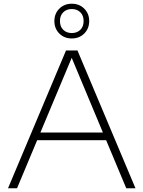

<svg xmlns="http://www.w3.org/2000/svg" viewBox="-20 -1011 770 1031"><path d="M23 0 334.5 -740H396L707.5 0H658L550 -258H179.5L71.5 0ZM197 -299.5H532.5L365 -700.5ZM365.5 -804.5Q325 -804.5 298.5 -831Q272 -857.5 272 -898Q272 -938 298.5 -964.5Q325 -991 365.5 -991Q406 -991 432.5 -964.5Q459 -938 459 -898Q459 -857.5 432.5 -831Q406 -804.5 365.5 -804.5ZM365.5 -833.5Q393.5 -833.5 411.2 -850.8Q429 -868 429 -898Q429 -928 411.2 -945.2Q393.5 -962.5 365.5 -962.5Q337.5 -962.5 319.8 -945.2Q302 -928 302 -898Q302 -868 319.8 -850.8Q337.5 -833.5 365.5 -833.5Z"/></svg>

Font: Encode Sans Expanded Expanded ExtraLight
Style: Regular
Weight: 200
Width: 7
Designer: Multiple Designers
Foundry: Impallari Type
Version: Version 3.000; ttfautohint (v1.8.3) -l 8 -r 50 -G 200 -x 14 